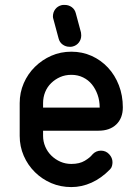

<svg xmlns="http://www.w3.org/2000/svg" viewBox="-20 -760 559 780"><path d="M309 -628Q309 -625 309.5 -622.5Q310 -620 310 -616Q310 -600 300.5 -587.5Q291 -575 275 -571Q272 -570 269 -570H262Q247 -570 234.5 -579Q222 -588 218 -604L197 -682Q196 -685 195.5 -687.5Q195 -690 195 -693Q195 -710 204.5 -722.5Q214 -735 230 -739Q234 -740 236 -740H243Q259 -740 271.5 -731Q284 -722 288 -706ZM155 -323H251H315H352H372H380H385Q385 -351 376.5 -375Q368 -399 353.5 -417Q339 -435 317.5 -445.5Q296 -456 270 -456Q245 -456 224.5 -447Q204 -438 188 -422.5Q172 -407 163.5 -386Q155 -365 155 -341ZM355 -132Q362 -140 371 -144Q380 -148 390 -148Q410 -148 423.5 -133.5Q437 -119 437 -101Q437 -94 435 -86Q433 -78 427 -72Q392 -36 352 -18Q312 0 270 0Q226 0 188.5 -16Q151 -32 122 -60.5Q93 -89 76.5 -127Q60 -165 60 -208V-341Q60 -384 76.5 -422Q93 -460 122 -488.5Q151 -517 188.5 -533.5Q226 -550 270 -550Q314 -550 352 -533Q390 -516 418.5 -485.5Q447 -455 463 -413.5Q479 -372 479 -324Q479 -280 452.5 -254.5Q426 -229 380 -229H155V-208Q155 -185 164 -164Q173 -143 189 -127.5Q205 -112 225.5 -103Q246 -94 270 -94Q303 -94 324.5 -107Q346 -120 355 -132Z"/></svg>

Font: VDS
Style: Regular
Weight: 400
Designer: artmaker
Foundry: artmaker
Version: Version 1.000 2009 initial release